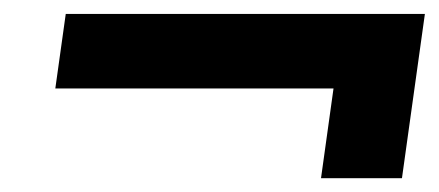

<svg xmlns="http://www.w3.org/2000/svg" viewBox="-20 -340 635 278"><path d="M595.2 -319.8 562 -82H444.8L462.9 -211.9H60.1L75.2 -319.8Z"/></svg>

Font: Fivo Sans Modern
Style: Italic
Weight: 700
Designer: Alexander Slobzheninov
Foundry: Alexander Slobzheninov
Version: 1.0